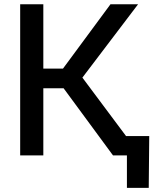

<svg xmlns="http://www.w3.org/2000/svg" viewBox="-20 -748 758 924"><path d="M77.1 0V-727.5H188.5V-418H283.2L511.7 -727.5H644.5L376.5 -374.5L656.2 0H523.9L286.1 -323.2H188.5V0ZM590.8 156.2V0H552.2V-93.3H698.2L695.8 156.2Z"/></svg>

Font: Inter 18pt Medium
Style: Regular
Weight: 500
Designer: Rasmus Andersson
Foundry: rsms
Version: Version 4.001;git-66647c0bb